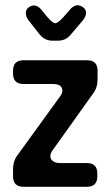

<svg xmlns="http://www.w3.org/2000/svg" viewBox="-20 -716 424 736"><path d="M70 0H313Q353 0 353 -40V-51Q353 -91 313 -91H209Q193 -91 183 -98.5Q173 -106 173 -117Q173 -128 181 -139L340 -362Q354 -382 354 -412V-445Q354 -485 314 -485H70Q30 -485 30 -445V-434Q30 -394 70 -394H183Q219 -394 219 -368Q219 -358 210 -346L44 -117Q30 -97 30 -67V-40Q30 0 70 0ZM132 -584Q152 -560 181 -560H201Q232 -560 250 -582L296 -636Q310 -653 310 -667Q310 -680 298.5 -688Q287 -696 278 -696Q262 -696 247 -678L222 -649Q201 -627 192 -627Q182 -627 162 -650L141 -676Q126 -695 110 -695Q100 -695 89.5 -687.5Q79 -680 79 -666Q79 -651 91 -636Z"/></svg>

Font: WDXL Lubrifont JP N
Style: Regular
Weight: 400
Designer: [WDXL Lubrifont] Copyright 2020-2022 (c) NightFurySL2001, Skr-ZERO; [ZCOOL QingKe HuangYou] Copyright 2018-2022 (c) The 
Version: Version 2.001;hotconv 1.1.1;makeotfexe 2.6.0